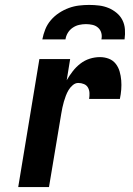

<svg xmlns="http://www.w3.org/2000/svg" viewBox="-20 -760 540 780"><path d="M54 0 140 -520H265L251 -434Q262 -453 275.5 -470.5Q289 -488 306.5 -501.5Q324 -515 344.5 -521.5Q365 -528 386 -528Q405 -528 422 -521.5Q439 -515 450 -501Q461 -487 466 -469.5Q471 -452 472.5 -433.5Q474 -415 472.5 -396Q471 -377 467 -358H342Q344 -370 343.5 -382Q343 -394 337.5 -404Q332 -414 321 -418.5Q310 -423 298 -423Q286 -423 275.5 -414Q265 -405 258.5 -394Q252 -383 247.5 -371Q243 -359 239.5 -347Q236 -335 233.5 -323Q231 -311 229 -299L179 0ZM152 -600Q156 -621 164 -641Q172 -661 186.5 -678Q201 -695 220 -707.5Q239 -720 259.5 -727.5Q280 -735 301 -737.5Q322 -740 342 -740Q363 -740 383 -737.5Q403 -735 421 -727.5Q439 -720 454 -707.5Q469 -695 477.5 -678Q486 -661 487.5 -641Q489 -621 486 -600H392Q395 -614 391.5 -626.5Q388 -639 378.5 -647.5Q369 -656 356 -659Q343 -662 329 -662Q316 -662 302 -659Q288 -656 275.5 -647.5Q263 -639 255.5 -626.5Q248 -614 246 -600Z"/></svg>

Font: Iosevka SS04 Extrabold
Style: Italic
Weight: 800
Italic angle: -9°
Monospace: yes
Designer: Belleve Invis
Foundry: Belleve Invis
Version: Version 19.0.0; ttfautohint (v1.8.4)